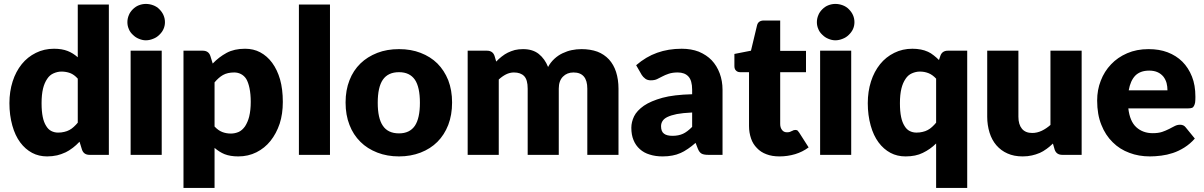

<svg xmlns="http://www.w3.org/2000/svg" viewBox="-20 -771 5997 956"><path d="M367.2 -160.2V-379.4Q349.6 -399.4 329.1 -407.2Q308.6 -414.6 286.1 -414.6Q266.6 -414.6 246.6 -405.8Q227.5 -397.5 215.3 -378.9Q201.2 -358.4 194.3 -330.1Q187 -299.8 187 -257.3Q187 -216.3 192.9 -188.5Q198.2 -162.1 210 -143.6Q220.2 -126.5 235.4 -118.7Q251 -110.8 269 -110.8Q286.6 -110.8 299.8 -114.3Q313.5 -117.2 325.2 -123.5Q337.4 -129.9 347.2 -139.2Q358.9 -149.9 367.2 -160.2ZM367.2 -748.5H522V0H425.8Q397 0 388.2 -25.9L376 -65.4Q358.4 -46.9 343.3 -35.6Q322.8 -20 307.1 -12.7Q283.7 -2 264.6 2.4Q240.2 7.8 214.8 7.8Q173.3 7.8 140.1 -9.8Q105.5 -28.3 80.6 -62Q55.2 -96.2 41.5 -145.5Q26.9 -197.3 26.9 -257.3Q26.9 -315.4 43 -365.7Q58.6 -414.6 88.4 -451.7Q117.2 -487.3 158.7 -507.8Q199.7 -528.3 249 -528.3Q288.6 -528.3 316.9 -517.1Q343.3 -506.8 367.2 -485.8Z M630.4 -518.6H785.2V0H630.4ZM793.9 -626Q787.1 -610.8 773.4 -597.7Q760.3 -584.5 743.2 -578.1Q724.6 -570.3 706.1 -570.3Q689 -570.3 670.9 -578.1Q654.8 -584.5 641.6 -597.7Q627.4 -610.8 621.6 -626Q614.3 -642.1 614.3 -660.6Q614.3 -678.7 621.6 -695.8Q627.4 -710.9 641.6 -725.1Q654.8 -738.3 670.9 -744.6Q688.5 -751.5 706.1 -751.5Q725.1 -751.5 743.2 -744.6Q760.3 -738.3 773.4 -725.1Q787.1 -711.4 793.9 -695.8Q801.3 -679.2 801.3 -660.6Q801.3 -642.1 793.9 -626Z M1048.3 -360.8V-141.1Q1066.4 -121.6 1086.4 -113.8Q1106.4 -106 1129.4 -106Q1149.9 -106 1168.9 -114.3Q1186 -122.1 1200.2 -142.1Q1213.9 -163.6 1220.7 -190.4Q1228.5 -222.7 1228.5 -263.7Q1228.5 -302.2 1222.2 -332.5Q1216.3 -360.4 1206.1 -377.9Q1195.8 -394 1179.7 -402.3Q1164.1 -410.2 1146.5 -410.2Q1112.8 -410.2 1090.3 -397.5Q1069.3 -385.7 1048.3 -360.8ZM1027.3 -492.7 1039.1 -454.6Q1069.8 -486.8 1108.4 -507.8Q1146.5 -528.3 1200.2 -528.3Q1242.2 -528.3 1275.4 -510.7Q1310.1 -492.2 1335 -458.5Q1360.8 -423.3 1374.5 -375.5Q1388.2 -326.7 1388.2 -263.7Q1388.2 -203.6 1372.6 -155.3Q1356 -106 1326.7 -69.3Q1298.3 -33.7 1256.8 -12.7Q1215.8 7.8 1166.5 7.8Q1126.5 7.8 1098.1 -3.4Q1072.8 -13.7 1048.3 -34.7V164.6H893.6V-518.6H989.3Q1018.6 -518.6 1027.3 -492.7Z M1468.3 -748.5H1623V0H1468.3Z M1966.8 -526.4Q2026.4 -526.4 2074.2 -507.8Q2123.5 -488.8 2157.7 -455.1Q2191.9 -420.9 2211.9 -371.6Q2231 -321.8 2231 -260.7Q2231 -198.7 2211.9 -148.9Q2192.4 -99.1 2157.7 -64.5Q2123.5 -30.3 2074.2 -11.2Q2024.9 7.8 1966.8 7.8Q1907.7 7.8 1858.9 -11.2Q1808.6 -30.8 1774.9 -64.5Q1738.8 -100.1 1720.2 -148.9Q1700.7 -198.2 1700.7 -260.7Q1700.7 -322.3 1720.2 -371.6Q1738.8 -419.9 1774.9 -455.1Q1809.1 -488.3 1858.9 -507.8Q1906.7 -526.4 1966.8 -526.4ZM1966.8 -106.9Q2020 -106.9 2045.9 -145Q2070.8 -182.6 2070.8 -259.3Q2070.8 -336.9 2045.9 -374Q2020 -411.6 1966.8 -411.6Q1912.1 -411.6 1886.2 -374Q1860.8 -336.9 1860.8 -259.3Q1860.8 -182.1 1886.2 -145Q1911.6 -106.9 1966.8 -106.9Z M2463.4 0H2308.6V-518.6H2404.3Q2433.6 -518.6 2442.4 -492.7L2450.7 -464.4Q2462.9 -477.5 2478 -489.3Q2494.1 -502 2508.3 -508.8Q2524.4 -516.6 2543.5 -522Q2562.5 -526.4 2584.5 -526.4Q2632.3 -526.4 2662.6 -502.4Q2692.9 -478 2709 -437.5Q2720.7 -460 2740.7 -478.5Q2759.3 -495.6 2781.2 -505.9Q2804.7 -517.1 2827.1 -521.5Q2850.1 -526.4 2875.5 -526.4Q2919.4 -526.4 2954.6 -513.7Q2987.8 -501 3012.2 -475.1Q3035.6 -449.2 3047.4 -413.1Q3059.6 -375 3059.6 -329.6V0H2904.3V-329.6Q2904.3 -410.2 2835.4 -410.2Q2803.7 -410.2 2783.2 -389.6Q2762.2 -368.7 2762.2 -329.6V0H2607.4V-329.6Q2607.4 -374 2589.8 -392.1Q2572.3 -410.2 2538.6 -410.2Q2518.6 -410.2 2499 -400.4Q2480 -390.6 2463.4 -375Z M3426.3 -139.2V-210.9Q3378.4 -208.5 3350.1 -203.1Q3321.3 -197.3 3302.2 -188Q3285.6 -179.7 3278.3 -167.5Q3271.5 -156.2 3271.5 -142.6Q3271.5 -116.2 3286.1 -105.5Q3299.8 -94.7 3328.6 -94.7Q3358.4 -94.7 3380.9 -105Q3401.4 -114.3 3426.3 -139.2ZM3175.3 -397.9 3147.5 -446.3Q3196.8 -488.8 3252 -508.3Q3307.6 -528.3 3374.5 -528.3Q3421.4 -528.3 3459.5 -513.7Q3498.5 -497.1 3523.4 -471.2Q3549.3 -443.8 3563.5 -405.8Q3577.6 -367.7 3577.6 -324.2V0H3506.3Q3484.4 0 3473.6 -5.9Q3461.9 -12.2 3454.6 -30.8L3443.4 -59.6Q3421.9 -41 3405.8 -30.3Q3384.3 -15.6 3369.1 -9.3Q3348.1 0 3328.1 3.4Q3306.2 7.8 3279.3 7.8Q3243.2 7.8 3214.8 -1.5Q3186.5 -9.8 3166 -28.3Q3145 -46.9 3134.3 -73.7Q3123.5 -99.6 3123.5 -134.8Q3123.5 -163.1 3137.2 -191.9Q3150.9 -219.7 3186 -244.6Q3220.7 -268.1 3278.8 -284.2Q3334.5 -299.3 3426.3 -301.8V-324.2Q3426.3 -370.1 3407.7 -390.1Q3389.2 -410.2 3354.5 -410.2Q3328.6 -410.2 3309.6 -403.8Q3291 -397.5 3278.3 -390.6Q3259.8 -380.9 3251.5 -377Q3239.3 -371.1 3220.2 -371.1Q3204.1 -371.1 3193.4 -378.9Q3181.6 -387.7 3175.3 -397.9Z M3861.3 7.8Q3823.7 7.8 3796.4 -2.9Q3768.1 -13.2 3749 -33.7Q3729 -53.7 3719.7 -81.1Q3709.5 -110.8 3709.5 -143.6V-411.6H3665.5Q3652.8 -411.6 3645 -419.4Q3636.7 -426.8 3636.7 -441.9V-502.4L3719.2 -518.6L3749.5 -645Q3755.4 -668.9 3783.7 -668.9H3864.7V-517.6H3993.2V-411.6H3864.7V-153.8Q3864.7 -135.7 3873.5 -124.5Q3881.8 -112.3 3898.4 -112.3Q3907.7 -112.3 3913.1 -114.3Q3915.5 -114.7 3922.9 -118.7Q3924.3 -119.1 3927 -120.4Q3929.7 -121.6 3931.2 -122.6Q3935.1 -124 3939.5 -124Q3946.8 -124 3951.2 -121.1Q3954.6 -117.7 3959.5 -110.4L4006.3 -37.1Q3976.1 -14.6 3939 -3.4Q3900.9 7.8 3861.3 7.8Z M4063.5 -518.6H4218.3V0H4063.5ZM4227.1 -626Q4220.2 -610.8 4206.5 -597.7Q4193.4 -584.5 4176.3 -578.1Q4157.7 -570.3 4139.2 -570.3Q4122.1 -570.3 4104 -578.1Q4087.9 -584.5 4074.7 -597.7Q4060.5 -610.8 4054.7 -626Q4047.4 -642.1 4047.4 -660.6Q4047.4 -678.7 4054.7 -695.8Q4060.5 -710.9 4074.7 -725.1Q4087.9 -738.3 4104 -744.6Q4121.6 -751.5 4139.2 -751.5Q4158.2 -751.5 4176.3 -744.6Q4193.4 -738.3 4206.5 -725.1Q4220.2 -711.4 4227.1 -695.8Q4234.4 -679.2 4234.4 -660.6Q4234.4 -642.1 4227.1 -626Z M4641.1 -160.2V-379.4Q4623 -398.9 4603 -406.7Q4583 -414.6 4560.1 -414.6Q4540.5 -414.6 4520.5 -405.8Q4501.5 -397.5 4489.3 -378.9Q4475.1 -358.4 4468.3 -330.1Q4460.9 -299.8 4460.9 -257.3Q4460.9 -216.3 4466.8 -188.5Q4472.2 -162.1 4483.9 -143.6Q4494.1 -126.5 4509.3 -118.7Q4524.9 -110.8 4543 -110.8Q4560.5 -110.8 4573.7 -114.3Q4587.4 -117.2 4599.1 -123.5Q4611.3 -129.9 4621.1 -139.2Q4632.8 -149.9 4641.1 -160.2ZM4699.7 -518.6H4795.9V164.6H4641.1V-56.6Q4612.3 -27.8 4574.7 -9.8Q4539.6 7.8 4488.8 7.8Q4447.3 7.8 4414.1 -9.8Q4379.4 -28.3 4354.5 -62Q4329.1 -96.2 4315.4 -145.5Q4300.8 -197.3 4300.8 -257.3Q4300.8 -315.4 4316.9 -365.7Q4332.5 -414.6 4362.3 -451.7Q4391.1 -487.3 4432.6 -507.8Q4473.6 -528.3 4522.9 -528.3Q4544.9 -528.3 4565.4 -524.4Q4583.5 -521 4600.6 -513.2Q4614.3 -507.3 4629.4 -495.1Q4642.6 -484.9 4655.3 -472.2L4662.1 -492.7Q4670.9 -518.6 4699.7 -518.6Z M5210.4 -518.6H5365.7V0H5269.5Q5240.2 0 5231.4 -25.9L5222.7 -56.2Q5203.6 -38.1 5191.4 -29.8Q5173.3 -16.6 5157.7 -9.8Q5136.7 -1 5118.2 2.9Q5097.2 7.8 5071.8 7.8Q5028.8 7.8 4996.6 -6.8Q4964.8 -20.5 4940.9 -47.9Q4918.5 -74.2 4907.2 -110.4Q4895.5 -148.4 4895.5 -189.5V-518.6H5050.8V-189.5Q5050.8 -151.4 5068.4 -129.9Q5085.9 -108.9 5119.6 -108.9Q5144 -108.9 5167.5 -120.1Q5189.9 -130.9 5210.4 -148.9Z M5600.1 -321.3H5793Q5793 -339.8 5788.6 -357.4Q5783.7 -375 5772.9 -389.2Q5760.7 -403.8 5744.6 -411.1Q5726.6 -419.4 5702.1 -419.4Q5657.7 -419.4 5632.8 -394.5Q5608.4 -369.1 5600.1 -321.3ZM5897 -231.4H5598.1Q5605.5 -167 5637.7 -137.7Q5670.4 -107.9 5719.7 -107.9Q5747.6 -107.9 5766.6 -114.3Q5782.7 -119.6 5801.3 -128.9Q5806.6 -131.8 5816.7 -137Q5826.7 -142.1 5829.6 -143.6Q5841.8 -149.9 5856 -149.9Q5874 -149.9 5883.8 -136.7L5929.2 -81.1Q5906.7 -55.2 5877.4 -36.6Q5848.6 -18.6 5820.3 -9.3Q5790.5 0.5 5762.2 3.9Q5731 7.8 5706.1 7.8Q5649.9 7.8 5604 -9.8Q5555.7 -27.3 5520.5 -62.5Q5483.9 -98.1 5463.9 -149.4Q5442.9 -200.7 5442.9 -270.5Q5442.9 -323.7 5460.9 -369.1Q5478.5 -415.5 5512.2 -450.7Q5544.9 -485.4 5592.3 -505.9Q5639.6 -526.4 5698.7 -526.4Q5752.4 -526.4 5793.5 -510.7Q5836.9 -494.1 5867.2 -463.9Q5897.5 -433.6 5915 -389.6Q5932.1 -347.2 5932.1 -289.1Q5932.1 -271.5 5930.7 -260.7Q5929.2 -251.5 5924.8 -243.2Q5920.9 -235.8 5914.6 -233.9Q5907.2 -231.4 5897 -231.4Z"/></svg>

Font: Lato-ExtraBold
Style: Regular
Weight: 500
Designer: Lukasz Dziedzic with Adam Twardoch and Botio Nikoltchev
Foundry: tyPoland Lukasz Dziedzic
Version: ""